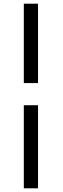

<svg xmlns="http://www.w3.org/2000/svg" viewBox="-20 -770 341 1040"><path d="M109 250V-200H186V250ZM186 -320H109V-750H186Z"/></svg>

Font: Source Serif 4 Semibold
Style: Italic
Weight: 600
Italic angle: -12°
Designer: Frank Grießhammer
Foundry: Adobe
Version: Version 4.005;hotconv 1.1.0;makeotfexe 2.6.0